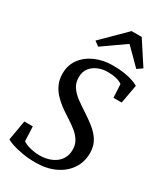

<svg xmlns="http://www.w3.org/2000/svg" viewBox="-243 -1087 1019 1191"><g transform="rotate(30 266.5 -491.5)"><path d="M220.1 11Q172.5 11 128.9 3.6Q85.4 -3.7 53.8 -14.1Q22.2 -24.4 10.4 -33.4L35.1 -175.3H95.7L100.2 -71.3Q119.9 -57.3 153.3 -48.8Q186.6 -40.3 221.3 -40.3Q252.8 -40.3 281.3 -48.2Q309.7 -56.2 332.2 -71.9Q354.6 -87.7 368 -111.8Q381.4 -135.9 382.5 -167.8Q383.9 -205.5 367.2 -234Q350.5 -262.5 321.3 -285.9Q292.1 -309.3 255.6 -332.1Q226.1 -350.4 197.1 -371.8Q168.1 -393.2 144.3 -419.2Q120.4 -445.2 106.1 -477.5Q91.8 -509.8 91.4 -549.9Q91 -612.3 124.4 -657.3Q157.8 -702.4 214.1 -726.8Q270.3 -751.3 338.1 -751.3Q386.8 -751.3 423.3 -745.3Q459.8 -739.4 484.6 -730.4Q509.5 -721.4 523.4 -712.4L499.1 -579H440.4L435.3 -674.8Q419.9 -686.5 392.8 -693.4Q365.7 -700.3 329.6 -700.3Q294.1 -700.3 262.4 -687.1Q230.6 -674 210.4 -648.2Q190.2 -622.4 189.9 -584.2Q189.5 -544.1 208.6 -515.1Q227.8 -486 259.5 -462.3Q291.3 -438.6 329.2 -414.3Q367.3 -389.8 403.2 -361.8Q439.2 -333.8 462.5 -297.3Q485.8 -260.7 486.1 -210.3Q486.5 -145.5 453.2 -95.5Q419.9 -45.5 360 -17.3Q300.1 11 220.1 11ZM166.2 -830.6 330.9 -993.6H403.5L510.1 -829.9L473.1 -804.7Q445 -833.1 416.5 -861.7Q388 -890.2 359.4 -918.3Q319.3 -890.2 279.5 -862.2Q239.7 -834.2 199.6 -806.1Z"/></g></svg>

Font: Merriweather Light
Style: Italic
Weight: 300
Italic angle: -7.8°
Designer: Eben Sorkin
Foundry: Eben Sorkin
Version: Version 2.101